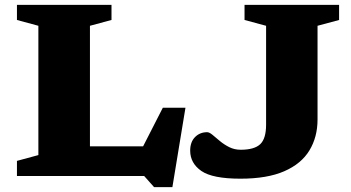

<svg xmlns="http://www.w3.org/2000/svg" viewBox="-20 -727 1450 793"><path d="M692 46H616.5L575.5 0H50V-62.5L138.5 -86.5V-620.5L50 -644.5V-707H440.5V-644.5L351.5 -620.5V-122.5H571L652.5 -282H746ZM1291.5 -233.5Q1291.5 -161 1258 -105.8Q1224.5 -50.5 1154.2 -19.8Q1084 11 973 11Q857.5 11 811.5 -21Q765.5 -53 765.5 -105Q765.5 -140.5 785.5 -160.8Q805.5 -181 835.5 -181Q844.5 -181 857.8 -170Q871 -159 888.2 -144.5Q905.5 -130 927 -119.2Q948.5 -108.5 974 -108.5Q1030.5 -108.5 1054.8 -131.5Q1079 -154.5 1079 -212V-620.5L990 -644.5V-707H1380.5V-644.5L1291.5 -620.5Z"/></svg>

Font: Newsreader Caption
Style: Bold
Weight: 700
Designer: Hugues Gentile
Foundry: Production Type
Version: Version 1.001